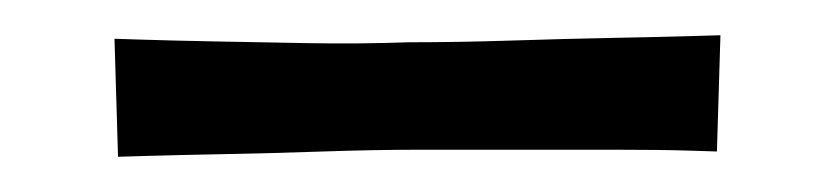

<svg xmlns="http://www.w3.org/2000/svg" viewBox="-20 26 474 109"><path d="M47 115 45 48Q45 48 60.5 48.5Q76 49 101 49.5Q126 50 155 50.5Q184 51 212 50Q240 50 271 49Q302 48 328.5 47.5Q355 47 372 46.5Q389 46 389 46L387 112Q387 112 371 111.5Q355 111 329.5 111Q304 111 274.5 111Q245 111 218 111Q193 111 163.5 112Q134 113 107.5 113.5Q81 114 64 114.5Q47 115 47 115Z"/></svg>

Font: Truculenta
Style: Regular
Weight: 400
Designer: Ivan Castro, Eva Sanz & Omnibus-Type Team
Foundry: Omnibus-Type
Version: Version 1.002